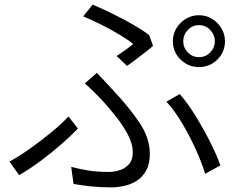

<svg xmlns="http://www.w3.org/2000/svg" viewBox="-20 -780 1040 833"><path d="M775 -601Q775 -573 795 -552.5Q815 -532 843 -532Q872 -532 892 -552.5Q912 -573 912 -601Q912 -629 892 -650Q872 -671 843 -671Q815 -671 795 -650Q775 -629 775 -601ZM730 -601Q730 -632 745.5 -657.5Q761 -683 786.5 -698.5Q812 -714 843 -714Q874 -714 899.5 -698.5Q925 -683 940.5 -657.5Q956 -632 956 -601Q956 -554 923 -521.5Q890 -489 843 -489Q797 -489 763.5 -521.5Q730 -554 730 -601ZM486 -537Q506 -550 526 -564.5Q546 -579 558 -589Q536 -607 499.5 -629Q463 -651 421.5 -672Q380 -693 341 -709L382 -760Q420 -744 466 -721.5Q512 -699 555 -674.5Q598 -650 627 -628L644 -581Q633 -571 613 -555.5Q593 -540 571.5 -523.5Q550 -507 531 -494ZM289 -56Q327 -46 365 -40Q403 -34 452 -34Q475 -34 499 -41.5Q523 -49 539.5 -67.5Q556 -86 556 -120Q556 -155 535.5 -194.5Q515 -234 484.5 -272.5Q454 -311 425 -343Q409 -360 388.5 -380.5Q368 -401 348 -418L400 -464Q417 -446 436 -426Q455 -406 472 -387Q540 -315 585 -248Q630 -181 630 -113Q630 -68 613.5 -39Q597 -10 571.5 5.5Q546 21 517 27Q488 33 463 33Q414 33 373 28.5Q332 24 299 18ZM870 -26Q856 -73 829.5 -131.5Q803 -190 770 -245.5Q737 -301 702 -339L760 -372Q795 -332 829.5 -275.5Q864 -219 892.5 -162.5Q921 -106 936 -62ZM318 -222Q289 -192 247.5 -155.5Q206 -119 158.5 -83.5Q111 -48 63 -20L21 -79Q62 -101 110.5 -135.5Q159 -170 204 -207Q249 -244 277 -275Z"/></svg>

Font: Source Han Sans SC Normal
Style: Regular
Weight: 350
Designer: Ryoko NISHIZUKA 西塚涼子 (kana, bopomofo & ideographs); Paul D. Hunt (Latin, Greek & Cyrillic); Sandoll Communications 산돌커뮤니
Foundry: Adobe
Version: Version 2.004;hotconv 1.0.118;makeotfexe 2.5.65603